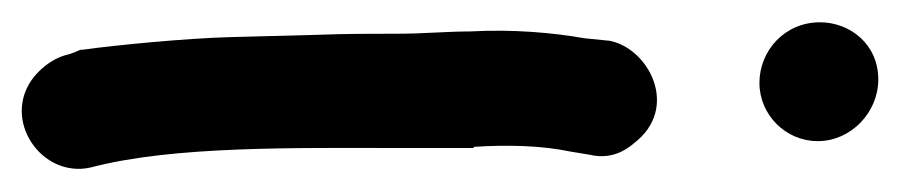

<svg xmlns="http://www.w3.org/2000/svg" viewBox="-332 -418 789 168"><g transform="rotate(90 62.0 -334.5)"><path d="M-2 -658C-2 -627 23 -605 51 -605C79 -605 102 -628 102 -656C102 -685 77 -709 48 -709C17 -709 -2 -684 -2 -658ZM6 -352C6 -332 8 -311 8 -289C8 -267 8 -242 9 -217L11 -141C12 -104 18 -41 22 -13V-11C24 -6 25 -5 27 3C31 16 40 25 46 30C83 59 135 23 125 -20C106 -92 108 -200 108 -289V-355H107C105 -386 106 -415 111 -439L114 -457C118 -474 111 -487 104 -495C73 -536 20 -508 14 -473V-472L12 -452C7 -424 4 -389 6 -352Z"/></g></svg>

Font: Stray Cat
Style: ExBlkCn
Weight: 1000
Version: Version 1.0